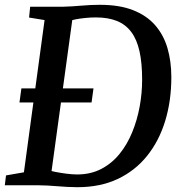

<svg xmlns="http://www.w3.org/2000/svg" viewBox="-25 -771 753 799"><path d="M100.5 -743H237.5Q275 -744 313.8 -747.5Q352.5 -751 390.5 -751Q471.5 -751 528 -729Q584.5 -707 620 -666.8Q655.5 -626.5 671.8 -571.2Q688 -516 688 -450Q688 -351.5 662.5 -268Q637 -184.5 587.2 -122.5Q537.5 -60.5 464.8 -26.2Q392 8 297 8Q276 8 255.2 6.8Q234.5 5.5 214 4Q193.5 2.5 173.8 1.2Q154 0 135 0H-5L0 -41L74.5 -54L160.5 -687.5L96 -698ZM184.5 -22.5 171 -65Q181 -60.5 203.5 -56Q226 -51.5 251.5 -48.2Q277 -45 295.5 -45Q352.5 -45 396.5 -68Q440.5 -91 472.5 -130.5Q504.5 -170 525.2 -220.8Q546 -271.5 556.2 -327.5Q566.5 -383.5 566.5 -439Q566.5 -508.5 555.5 -557.8Q544.5 -607 521.2 -638Q498 -669 461.5 -683.8Q425 -698.5 374 -698.5Q351.5 -698.5 329.8 -696.2Q308 -694 291 -690.8Q274 -687.5 263.5 -684.5L280 -718.5ZM56 -344.5 64 -403H364L356 -344.5Z"/></svg>

Font: Merriweather 20pt Medium
Style: Italic
Weight: 500
Italic angle: -7.8°
Version: Version 2.101